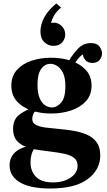

<svg xmlns="http://www.w3.org/2000/svg" viewBox="-20 -821 612 1101"><path d="M273 -490Q335 -490 387.5 -472.5Q440 -455 472.5 -419.5Q505 -384 505 -330Q505 -276 472.5 -240.5Q440 -205 387.5 -187.5Q335 -170 273 -170Q212 -170 160 -187.5Q108 -205 76.5 -240.5Q45 -276 45 -330Q45 -384 76.5 -419.5Q108 -455 160 -472.5Q212 -490 273 -490ZM277 -205Q307 -205 331 -233Q355 -261 355 -326Q355 -374 341.5 -402Q328 -430 308.5 -442.5Q289 -455 269 -455Q237 -455 216 -425.5Q195 -396 195 -335Q195 -288 207 -259Q219 -230 238 -217.5Q257 -205 277 -205ZM165 -139Q165 -116 186 -105Q207 -94 242 -89.5Q277 -85 318.5 -81.5Q360 -78 401.5 -71Q443 -64 478 -49Q513 -34 534 -5.5Q555 23 555 70Q555 152 483 206Q411 260 268 260Q217 260 174.5 252.5Q132 245 101 228.5Q70 212 52.5 187Q35 162 35 127Q35 82 67 52Q99 22 169 12L184 21Q167 42 161 64Q155 86 155 109Q155 161 186.5 193Q218 225 284 225Q325 225 356.5 212.5Q388 200 406.5 178.5Q425 157 425 130Q425 100 405 84.5Q385 69 352 61.5Q319 54 279.5 49.5Q240 45 200.5 39Q161 33 128 20.5Q95 8 75 -16Q55 -40 55 -81Q55 -136 90 -163Q125 -190 176 -206L190 -188Q175 -179 170 -164.5Q165 -150 165 -139ZM375 -472Q399 -513 429 -543.5Q459 -574 501 -574Q536 -574 550.5 -554Q565 -534 565 -515Q565 -493 550.5 -476.5Q536 -460 510 -460Q484 -460 469.5 -476.5Q455 -493 455 -515Q455 -523 464.5 -533Q474 -543 480 -549L479 -522Q463 -517 443 -500Q423 -483 405 -451ZM287 -558Q257 -558 234.5 -579Q212 -600 212 -640Q212 -681 234.5 -722.5Q257 -764 303 -801L330 -778Q301 -752 289 -730.5Q277 -709 273 -689Q277 -690 280.5 -690.5Q284 -691 288 -691Q315 -691 334.5 -671Q354 -651 354 -623Q354 -598 336.5 -578Q319 -558 287 -558Z"/></svg>

Font: Brygada 1918
Style: Bold
Weight: 700
Designer: Mateusz Machalski | Borys Kosmynka | Przemek Hoffer
Foundry: NIEPODLEGLA 2018
Version: Version 3.006